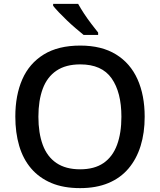

<svg xmlns="http://www.w3.org/2000/svg" viewBox="-20 -960 825 990"><path d="M726 -358Q726 -275 705 -207.5Q684 -140 642.5 -91Q601 -42 538.5 -16Q476 10 393 10Q307 10 244.5 -16.5Q182 -43 140.5 -91.5Q99 -140 79 -208Q59 -276 59 -359Q59 -469 95 -551Q131 -633 205.5 -679Q280 -725 394 -725Q504 -725 578 -679.5Q652 -634 689 -551.5Q726 -469 726 -358ZM178 -358Q178 -274 200.5 -213Q223 -152 271 -119.5Q319 -87 393 -87Q467 -87 514 -119.5Q561 -152 583.5 -213Q606 -274 606 -358Q606 -484 555.5 -556Q505 -628 394 -628Q319 -628 271 -595.5Q223 -563 200.5 -502.5Q178 -442 178 -358ZM383 -940Q395 -918 413 -890.5Q431 -863 451 -837Q471 -811 486 -792V-780H411Q394 -794 371 -813.5Q348 -833 325.5 -854.5Q303 -876 284 -896Q265 -916 254 -930V-940Z"/></svg>

Font: Noto Sans Oriya Medium
Style: Regular
Weight: 500
Version: Version 2.003